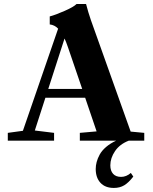

<svg xmlns="http://www.w3.org/2000/svg" viewBox="-20 -696 759 950"><path d="M18.6 0V-38.6L93.3 -48.8L267.6 -554.2Q250.5 -572.3 226.1 -575.2V-614.7Q254.4 -622.1 299.8 -642.1Q345.2 -662.1 358.9 -676.3H405.8Q416.5 -634.8 429.7 -596.7L626.5 -44.9L693.8 -38.6V0H617.2Q572.8 17.1 549.3 51.5Q525.9 85.9 525.9 122.1Q525.9 148.9 539.6 164.1Q553.2 179.2 579.1 179.2Q605 179.2 627.4 159.7L639.6 177.7Q616.2 208 594.5 220.9Q572.8 233.9 543.5 233.9Q500.5 233.9 477.1 208.5Q453.6 183.1 453.6 140.1Q453.6 123 458.3 105.5Q462.9 87.9 473.4 68.6Q483.9 49.3 504.9 31.2Q525.9 13.2 554.7 0H375V-38.6L458 -45.9L401.4 -212.4H204.6L152.3 -50.3L247.6 -38.6V0ZM316.4 -461.9Q306.2 -491.7 299.3 -505.4L218.8 -255.9H386.7Z"/></svg>

Font: Elstob 8pt
Style: Bold
Weight: 700
Designer: Peter S. Baker
Version: Version 1.015